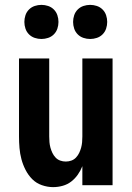

<svg xmlns="http://www.w3.org/2000/svg" viewBox="-20 -760 540 788"><path d="M198 8Q175 8 152 0Q129 -8 112.5 -24.5Q96 -41 85 -62.5Q74 -84 68 -106.5Q62 -129 60 -152.5Q58 -176 58 -200V-520H182V-200Q182 -188 183 -176.5Q184 -165 187 -154Q190 -143 195 -132.5Q200 -122 208 -113.5Q216 -105 227 -101Q238 -97 250 -97Q262 -97 273 -101Q284 -105 292 -113.5Q300 -122 305 -132.5Q310 -143 313 -154Q316 -165 317 -176.5Q318 -188 318 -200V-520H442V0H318V-78Q311 -60 299.5 -43.5Q288 -27 272.5 -15Q257 -3 237.5 2.5Q218 8 198 8ZM350 -600Q336 -600 322.5 -604.5Q309 -609 299 -619Q289 -629 284.5 -642.5Q280 -656 280 -670Q280 -684 284.5 -697.5Q289 -711 299 -721Q309 -731 322.5 -735.5Q336 -740 350 -740Q364 -740 377.5 -735.5Q391 -731 401 -721Q411 -711 415.5 -697.5Q420 -684 420 -670Q420 -656 415.5 -642.5Q411 -629 401 -619Q391 -609 377.5 -604.5Q364 -600 350 -600ZM150 -600Q136 -600 122.5 -604.5Q109 -609 99 -619Q89 -629 84.5 -642.5Q80 -656 80 -670Q80 -684 84.5 -697.5Q89 -711 99 -721Q109 -731 122.5 -735.5Q136 -740 150 -740Q164 -740 177.5 -735.5Q191 -731 201 -721Q211 -711 215.5 -697.5Q220 -684 220 -670Q220 -656 215.5 -642.5Q211 -629 201 -619Q191 -609 177.5 -604.5Q164 -600 150 -600Z"/></svg>

Font: Iosevka Curly Extrabold
Style: Regular
Weight: 800
Monospace: yes
Designer: Belleve Invis
Foundry: Belleve Invis
Version: Version 22.1.2; ttfautohint (v1.8.4)